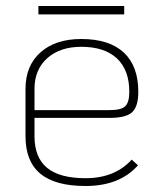

<svg xmlns="http://www.w3.org/2000/svg" viewBox="-20 -610 531 640"><path d="M419 -78 440 -59Q379 10 265 10Q164 10 114.5 -31Q65 -72 65 -156V-314Q65 -391 115 -435.5Q165 -480 251 -480Q344 -480 392.5 -435Q441 -390 441 -304Q441 -255 420.5 -236Q400 -217 346 -217H95V-156Q95 -85 137 -50.5Q179 -16 265 -16Q363 -16 419 -78ZM95 -314V-243H346Q384 -243 397.5 -256Q411 -269 411 -304Q411 -377 369.5 -415.5Q328 -454 251 -454Q180 -454 137.5 -416Q95 -378 95 -314ZM108 -590H394V-562H108Z"/></svg>

Font: KoHo ExtraLight
Style: Regular
Weight: 275
Version: Version 1.000; ttfautohint (v1.6)